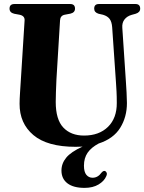

<svg xmlns="http://www.w3.org/2000/svg" viewBox="-20 -720 718 956"><path d="M557.5 -308.5 538.5 -584.5Q536.5 -611.5 525.8 -625.8Q515 -640 493 -646.5L471 -651.5Q449 -658 449 -677Q449 -700 472.5 -700H654.5Q678 -700 678 -677Q678 -658.5 655.5 -651.5L635.5 -646Q612.5 -639.5 599.8 -623Q587 -606.5 589 -581.5L607 -311.5Q609 -285 610.2 -259.5Q611.5 -234 612 -207Q612 -137.5 578.5 -83.5Q545 -29.5 471.5 -5.5Q434.5 14 416.2 40.5Q398 67 398 105Q398 136 410 150.5Q422 165 441 165Q467.5 165 485.5 139.5Q494.5 129 503 131.5Q508 133.5 511 140Q514 146.5 509 157.5Q499 181.5 470.8 198.5Q442.5 215.5 401 215.5Q345.5 215.5 315.8 192.8Q286 170 286 129Q286 94 309.8 65Q333.5 36 391 10Q374 11 356.5 11Q215.5 11 146.2 -47.5Q77 -106 77.5 -203.5Q77.5 -224 79.8 -259.8Q82 -295.5 84 -325L102.5 -619Q103.5 -641 78 -646.5L51 -651.5Q27.5 -657 27.5 -677Q27.5 -700 52 -700H329.5Q353.5 -700 353.5 -677Q353.5 -657.5 330.5 -652L301.5 -646.5Q280.5 -642 279 -619L261 -324Q259 -290 258.5 -261.5Q258 -233 257.5 -212.5Q257.5 -125 295.2 -85Q333 -45 398.5 -45Q473.5 -45 517.8 -88.5Q562 -132 561.5 -207.5Q561.5 -241 560.2 -264Q559 -287 557.5 -308.5Z"/></svg>

Font: Fraunces 144pt S050
Style: Bold
Weight: 700
Version: Version 1.000; ttfautohint (v1.8.3)